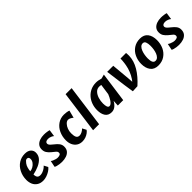

<svg xmlns="http://www.w3.org/2000/svg" viewBox="262 -2099 3410 3410"><g transform="rotate(-45 1967.0 -394.0)"><path d="M243.5 8Q172.5 8 127.5 -23Q80.5 -53.5 59 -103.8Q37.5 -154 37.5 -214.5Q38 -312.5 79 -393.5Q119 -474 189 -519Q259 -564 345.5 -564Q424 -564 463 -527.5Q502 -491 502 -437.5Q502 -369.5 459.8 -321Q417.5 -272.5 347.8 -241.2Q278 -210 196.5 -193V-178.5Q199 -140 217.2 -118.8Q235.5 -97.5 277 -97.5Q304 -97.5 334 -108.8Q364 -120 391.2 -138.2Q418.5 -156.5 436 -177L476 -101.5Q454.5 -72.5 415.5 -47.5Q376.5 -22.5 330.8 -7.2Q285 8 243.5 8ZM196 -274.5Q232 -276 269 -297.2Q306 -318.5 330.8 -352Q355.5 -385.5 355.5 -423.5Q355.5 -475.5 311.5 -475.5Q292 -475.5 276.8 -461.5Q261.5 -447.5 245 -425.5Q219.5 -391.5 208.8 -349.2Q198 -307 196 -274.5Z M714 8Q685 8 653 3.5Q621 -1 595 -8.5Q569 -16 557.5 -24.5L582.5 -146Q595 -134.5 618.5 -124Q642 -113.5 667.8 -106.5Q693.5 -99.5 712.5 -99.5Q748 -99.5 769.2 -110.2Q790.5 -121 790.5 -148Q790.5 -174 767.5 -194.5Q744.5 -215 696 -253Q658 -285 635.5 -319.8Q613 -354.5 613 -405Q613 -459 642.2 -494.2Q671.5 -529.5 720.2 -546.8Q769 -564 827 -564Q865 -564 903.5 -558Q942 -552 956 -546L937 -416.5Q923 -431.5 890.2 -445Q857.5 -458.5 824.5 -458.5Q791 -458.5 772.2 -445.5Q753.5 -432.5 753.5 -410.5Q753.5 -391 766.2 -374.2Q779 -357.5 797.5 -342.8Q816 -328 833 -313Q878.5 -278.5 906 -242Q933.5 -205.5 933.5 -157Q933.5 -98 903.8 -61.8Q874 -25.5 824 -8.8Q774 8 714 8Z M1228.5 8Q1167.5 8 1123.5 -20.5Q1079.5 -49 1055.5 -99.2Q1031.5 -149.5 1031.5 -215Q1031.5 -310 1069 -390.5Q1106 -470.5 1173.8 -517.2Q1241.5 -564 1329 -564Q1358.5 -564 1394 -558.5Q1429.5 -553 1449.5 -544L1412.5 -401.5Q1397 -416.5 1369.8 -432Q1342.5 -447.5 1317 -447.5Q1282 -447.5 1249.5 -411Q1221.5 -381.5 1203.8 -335Q1186 -288.5 1186 -237Q1186 -170 1203.5 -136.2Q1221 -102.5 1266 -102.5Q1296 -102.5 1328.8 -120Q1361.5 -137.5 1385 -162L1424.5 -87.5Q1409 -64 1379.5 -42Q1350 -20 1311 -6Q1272 8 1228.5 8Z M1500.5 -0.5 1608 -798.5H1759.5L1651.5 -0.5Z M1963 8Q1880 8 1841.2 -49.5Q1802.5 -107 1802.5 -201.5Q1802.5 -277.5 1826.5 -343.2Q1850.5 -409 1894.5 -458.5Q1938.5 -508 1999.8 -536Q2061 -564 2136.5 -564Q2164 -564 2196.5 -558Q2229 -552 2255 -543.5L2334.5 -564L2256.5 0H2121.5L2127.5 -112.5Q2101.5 -62 2059.5 -27Q2017.5 8 1963 8ZM2011 -96.5Q2031.5 -96.5 2051.2 -113.2Q2071 -130 2088.5 -156.2Q2106 -182.5 2120.2 -211.2Q2134.5 -240 2143.5 -264L2172 -466Q2152 -472 2123.5 -472Q2070.5 -472 2034 -433.5Q1997 -394.5 1978.5 -334.5Q1960 -274.5 1960 -212Q1960 -160.5 1971.5 -128.5Q1983 -96.5 2011 -96.5Z M2489 9.5 2461.5 -173.5 2410.5 -557H2563L2594 -215.5L2601 -117L2631.5 -158Q2667 -210.5 2692.2 -273.2Q2717.5 -336 2729.5 -404Q2733 -422.5 2736.8 -450.2Q2740.5 -478 2742.8 -507Q2745 -536 2745 -557H2884.5Q2885 -549.5 2887 -532.8Q2889 -516 2888.5 -482.5Q2885.5 -357.5 2812 -234.2Q2738.5 -111 2610 3.5Z M3136 8Q3035.5 8 2986.2 -57.5Q2937 -123 2937 -227.5Q2937 -317.5 2973 -395Q3008.5 -472 3076.8 -518Q3145 -564 3238 -564Q3338.5 -564 3387 -499.5Q3435.5 -435 3435.5 -329.5Q3435.5 -240 3400.5 -162Q3365 -85 3297.2 -38.5Q3229.5 8 3136 8ZM3157 -87.5Q3191 -87.5 3215 -110.8Q3239 -134 3254 -171.8Q3269 -209.5 3275.8 -253.8Q3282.5 -298 3282.5 -340Q3282.5 -396 3268.2 -433Q3254 -470 3215 -470Q3181.5 -470 3157.2 -445.2Q3133 -420.5 3117.8 -381.5Q3102.5 -342.5 3095.5 -298Q3088.5 -253.5 3088.5 -214Q3088.5 -87.5 3157 -87.5Z M3653.5 8Q3624.5 8 3592.5 3.5Q3560.5 -1 3534.5 -8.5Q3508.5 -16 3497 -24.5L3522 -146Q3534.5 -134.5 3558 -124Q3581.5 -113.5 3607.2 -106.5Q3633 -99.5 3652 -99.5Q3687.5 -99.5 3708.8 -110.2Q3730 -121 3730 -148Q3730 -174 3707 -194.5Q3684 -215 3635.5 -253Q3597.5 -285 3575 -319.8Q3552.5 -354.5 3552.5 -405Q3552.5 -459 3581.8 -494.2Q3611 -529.5 3659.8 -546.8Q3708.5 -564 3766.5 -564Q3804.5 -564 3843 -558Q3881.5 -552 3895.5 -546L3876.5 -416.5Q3862.5 -431.5 3829.8 -445Q3797 -458.5 3764 -458.5Q3730.5 -458.5 3711.8 -445.5Q3693 -432.5 3693 -410.5Q3693 -391 3705.8 -374.2Q3718.5 -357.5 3737 -342.8Q3755.5 -328 3772.5 -313Q3818 -278.5 3845.5 -242Q3873 -205.5 3873 -157Q3873 -98 3843.2 -61.8Q3813.5 -25.5 3763.5 -8.8Q3713.5 8 3653.5 8Z"/></g></svg>

Font: Merriweather Sans Italic
Style: Bold
Weight: 700
Italic angle: -7.5°
Designer: Eben Sorkin
Foundry: Eben Sorkin
Version: Version 1.008; ttfautohint (v1.7.19-72a1) -l 8 -r 50 -G 200 